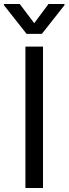

<svg xmlns="http://www.w3.org/2000/svg" viewBox="-49 -940 343 960"><path d="M166 0H78.1V-707H166ZM122.1 -824.2 193.4 -919.9H273.4V-914.1L160.2 -770.5H84L-29.3 -914.1V-919.9H49.8Z"/></svg>

Font: Pretendard
Style: Regular
Weight: 400
Designer: Base glyphs from Inter by Rasmus Andersson; Hangeul glyphs from Noto Sans CJK(Source Han Sans) by Jang Soo-young and Kan
Foundry: Kil Hyung-jin
Version: Version 1.309